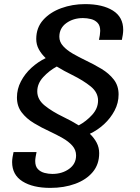

<svg xmlns="http://www.w3.org/2000/svg" viewBox="-20 -763 683 935"><path d="M225 152Q140 152 89.5 120.2Q39 88.5 39 26Q39 16 41.2 2Q43.5 -12 46 -22.5H158Q155.5 -12 153.5 0.8Q151.5 13.5 151.5 21Q151.5 47 164.5 60.5Q177.5 74 196.8 79Q216 84 235 84Q282.5 84 316.5 59.5Q350.5 35 350.5 -6Q350.5 -33 332 -53.8Q313.5 -74.5 284.2 -91Q255 -107.5 224 -122Q182.5 -141 145.5 -163.2Q108.5 -185.5 85.5 -215.8Q62.5 -246 62.5 -288.5Q62.5 -329.5 81.8 -366.5Q101 -403.5 133 -432.8Q165 -462 202.5 -480Q181.5 -500 169 -523Q156.5 -546 156.5 -573Q156.5 -628 190.2 -665.8Q224 -703.5 278.2 -723.2Q332.5 -743 394.5 -743Q479.5 -743 529.8 -711.5Q580 -680 580 -617.5Q580 -607.5 578 -593.5Q576 -579.5 573.5 -569H462Q464.5 -579.5 466.2 -592.2Q468 -605 468 -612.5Q468 -638.5 455 -652Q442 -665.5 422.8 -670.2Q403.5 -675 384 -675Q337 -675 303 -650.5Q269 -626 269 -584Q269 -559 287.2 -538.8Q305.5 -518.5 334.5 -501.8Q363.5 -485 396 -469.5Q437 -450 474 -427.8Q511 -405.5 534.2 -375.5Q557.5 -345.5 557.5 -303Q557.5 -261.5 538 -224.5Q518.5 -187.5 486.8 -158.2Q455 -129 417.5 -111.5Q438.5 -91.5 450.8 -68Q463 -44.5 463 -17Q463 37.5 431.5 75Q400 112.5 346 132.2Q292 152 225 152ZM288.5 -193.5Q308 -184 327 -173.8Q346 -163.5 363.5 -152.5Q400.5 -172.5 429 -204Q457.5 -235.5 457.5 -273.5Q457.5 -313 421.8 -342Q386 -371 331.5 -398Q312 -407.5 293 -417.8Q274 -428 256.5 -439Q219.5 -419 190.5 -387.5Q161.5 -356 161.5 -318Q161.5 -278.5 197.5 -249.2Q233.5 -220 288.5 -193.5Z"/></svg>

Font: Epilogue SemiBold
Style: Italic
Weight: 600
Italic angle: -12°
Designer: Tyler Finck
Foundry: Etcetera Type Co
Version: Version 2.111; ttfautohint (v1.8.3)